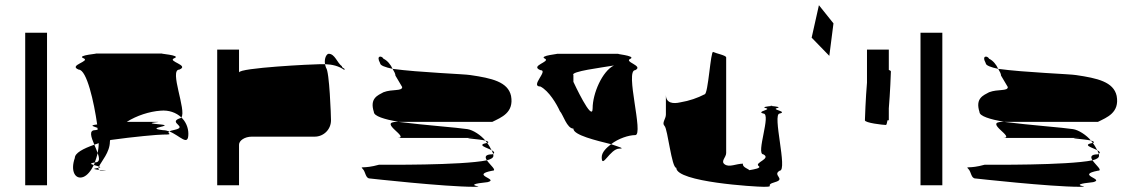

<svg xmlns="http://www.w3.org/2000/svg" viewBox="-20 -901 4360 739"><path d="M77 -188H161V-775H77Z M268 -293C250 -242 270 -208 301 -220C316 -226 330 -243 341 -266C330 -269 323 -272 345 -276C349 -287 353 -299 356 -312C352 -322 348 -333 343 -344C300 -329 268 -312 268 -293ZM283 -633C240 -650 331 -665 301 -677C271 -689 371 -695 346 -695H607C581 -695 682 -689 651 -677C621 -665 712 -650 670 -633C630 -633 699 -475 678 -449C658 -468 629 -478 598 -475C555 -472 506 -456 468 -432H570C636 -432 507 -429 598 -422C656 -416 532 -409 607 -400C615 -400 624 -398 632 -395C618 -387 655 -383 607 -383C588 -383 497 -375 404 -362C404 -360 403 -358 403 -356C403 -315 370 -280 361 -260C356 -262 347 -264 341 -266C343 -269 344 -272 345 -276H346C365 -276 363 -292 356 -312C358 -324 360 -337 360 -350C354 -348 349 -346 343 -344C331 -373 321 -400 346 -400C350 -401 354 -401 356 -402C356 -404 355 -407 355 -409C343 -414 319 -418 354 -422C342 -507 314 -633 283 -633ZM354 -254C356 -254 358 -255 359 -255C358 -252 359 -249 362 -247C346 -249 332 -251 354 -254ZM359 -255C369 -257 367 -258 361 -260C360 -258 359 -257 359 -255ZM362 -247C365 -245 369 -244 377 -244C400 -244 380 -245 362 -247ZM632 -395C673 -379 705 -335 705 -386C705 -410 695 -433 678 -449C676 -447 673 -445 670 -445C627 -428 706 -413 651 -401C641 -399 635 -397 632 -395Z M816 -188H900V-344C900 -360 922 -375 949 -375H1191C1226 -375 1254 -403 1254 -438C1254 -454 1248 -627 1235 -640C1233 -645 1232 -650 1231 -654H1213C1185 -654 900 -640 900 -622V-710H816ZM1231 -654C1227 -678 1238 -694 1245 -694C1269 -694 1277 -660 1296 -646C1296 -638 1311 -638 1305 -632C1284 -647 1259 -653 1231 -654Z M1376 -251C1388 -239 1386 -214 1404 -214C1404 -214 1691 -182 1804 -182C1864 -182 1741 -188 1857 -200C1903 -212 1787 -227 1875 -244C1895 -244 1866 -266 1854 -284C1755 -264 1454 -267 1439 -267C1378 -250 1364 -263 1376 -251ZM1419 -470C1419 -454 1459 -442 1513 -432H1875C1909 -449 1959 -467 1947 -532C1935 -586 1873 -600 1791 -612C1770 -616 1593 -622 1491 -636C1497 -626 1502 -617 1502 -610L1528 -566C1528 -549 1490 -559 1456 -546C1434 -534 1402 -523 1419 -470ZM1443 -658C1426 -689 1450 -687 1456 -675C1471 -668 1484 -652 1491 -636C1463 -642 1443 -649 1443 -658ZM1509 -370C1562 -370 1431 -432 1509 -432H1513C1616 -419 1741 -410 1779 -404C1800 -401 1831 -381 1848 -360C1823 -366 1743 -370 1804 -370ZM1848 -360C1850 -357 1853 -354 1855 -351H1857C1863 -354 1858 -357 1848 -360ZM1854 -284C1846 -296 1846 -307 1875 -307C1876 -308 1877 -308 1878 -309C1879 -306 1879 -303 1879 -301C1879 -294 1870 -288 1854 -284ZM1855 -351C1862 -342 1868 -331 1872 -323C1854 -333 1812 -343 1855 -351ZM1872 -323C1875 -318 1877 -313 1878 -309C1886 -314 1881 -318 1872 -323Z M2060 -568C2018 -568 2093 -631 2060 -631C2018 -648 2099 -663 2078 -675C2049 -687 2139 -694 2122 -694H2363C2339 -694 2429 -687 2407 -675C2378 -663 2459 -648 2425 -631C2384 -631 2459 -381 2425 -381C2400 -381 2360 -368 2332 -346C2276 -360 2186 -381 2187 -406C2162 -406 2147 -461 2135 -473C2123 -500 2093 -551 2060 -568ZM2187 -586C2187 -586 2261 -426 2261 -484C2261 -541 2298 -627 2343 -649C2297 -641 2174 -626 2187 -612ZM2296 -296C2296 -248 2328 -329 2364 -329C2386 -329 2364 -335 2332 -346C2314 -332 2296 -315 2296 -296Z M2538 -416C2550 -404 2565 -255 2583 -255C2583 -200 2888 -182 2919 -182C2967 -182 2920 -188 2963 -200C3006 -212 2951 -227 2981 -244C3013 -244 2951 -464 2981 -464C3013 -472 2947 -479 2971 -485C2989 -489 2961 -492 2949 -493C2938 -492 2910 -489 2927 -485C2953 -479 2888 -472 2918 -464C2950 -464 2888 -307 2918 -307C2950 -290 2882 -275 2900 -262C2912 -254 2882 -249 2864 -246C2863 -250 2835 -258 2840 -271C2813 -271 2788 -256 2770 -268C2752 -280 2775 -295 2775 -312V-680C2775 -688 2737 -695 2725 -701C2715 -707 2706 -538 2692 -538C2665 -524 2634 -513 2598 -507C2572 -501 2543 -503 2543 -536V-460C2543 -443 2526 -428 2538 -416ZM2949 -493C2944 -494 2942 -494 2949 -494C2956 -494 2954 -494 2949 -493Z M3104 -756 3172 -686 3188 -811 3132 -881Z M3309 -438C3309 -428 3379 -420 3390 -420C3392 -420 3394 -427 3396 -438H3401V-484C3406 -542 3409 -620 3409 -626C3409 -628 3406 -630 3401 -632V-710H3317V-583C3312 -525 3309 -444 3309 -438Z M3523 -188H3607V-775H3523Z M3707 -251C3719 -239 3717 -214 3735 -214C3735 -214 4022 -182 4135 -182C4195 -182 4072 -188 4188 -200C4234 -212 4118 -227 4206 -244C4226 -244 4197 -266 4185 -284C4086 -264 3785 -267 3770 -267C3709 -250 3695 -263 3707 -251ZM3750 -470C3750 -454 3790 -442 3844 -432H4206C4240 -449 4290 -467 4278 -532C4266 -586 4204 -600 4122 -612C4101 -616 3924 -622 3822 -636C3828 -626 3833 -617 3833 -610L3859 -566C3859 -549 3821 -559 3787 -546C3765 -534 3733 -523 3750 -470ZM3774 -658C3757 -689 3781 -687 3787 -675C3802 -668 3815 -652 3822 -636C3794 -642 3774 -649 3774 -658ZM3840 -370C3893 -370 3762 -432 3840 -432H3844C3947 -419 4072 -410 4110 -404C4131 -401 4162 -381 4179 -360C4154 -366 4074 -370 4135 -370ZM4179 -360C4181 -357 4184 -354 4186 -351H4188C4194 -354 4189 -357 4179 -360ZM4185 -284C4177 -296 4177 -307 4206 -307C4207 -308 4208 -308 4209 -309C4210 -306 4210 -303 4210 -301C4210 -294 4201 -288 4185 -284ZM4186 -351C4193 -342 4199 -331 4203 -323C4185 -333 4143 -343 4186 -351ZM4203 -323C4206 -318 4208 -313 4209 -309C4217 -314 4212 -318 4203 -323Z"/></svg>

Font: bitstorm
Style: suext
Weight: 400
Version: Version 0.2